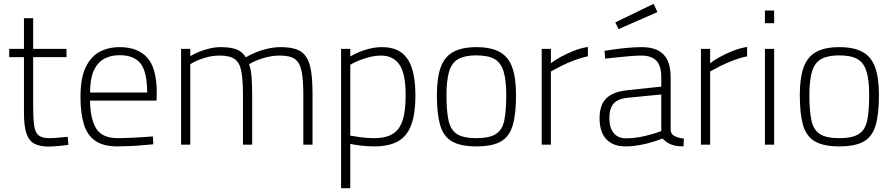

<svg xmlns="http://www.w3.org/2000/svg" viewBox="-20 -755 4664 1002"><path d="M235 10Q188 10 159.5 -5Q131 -20 118 -58.5Q105 -97 105 -169V-457H28V-500H105V-660H153V-500H327V-457H153V-203Q153 -135 158.5 -98.5Q164 -62 182.5 -48Q201 -34 238 -34Q248 -34 265 -35Q282 -36 300.5 -38Q319 -40 333 -41L337 1Q323 3 304 5Q285 7 266.5 8.5Q248 10 235 10Z M592 9Q518 9 476 -21Q434 -51 417 -109Q400 -167 400 -249Q400 -347 427 -403.5Q454 -460 499.5 -484.5Q545 -509 605 -509Q699 -509 748.5 -454Q798 -399 798 -271L797 -230H450Q451 -135 482 -84.5Q513 -34 595 -34Q622 -34 655 -35.5Q688 -37 721 -39Q754 -41 778 -43L780 -2Q756 0 722.5 3Q689 6 654.5 7.5Q620 9 592 9ZM450 -272H748Q748 -380 713.5 -423.5Q679 -467 605 -467Q557 -467 522.5 -447.5Q488 -428 469 -385.5Q450 -343 450 -272Z M925 0V-500H973V-462Q990 -472 1015.5 -483Q1041 -494 1071.5 -501.5Q1102 -509 1131 -509Q1185 -509 1215 -497Q1245 -485 1263 -456Q1283 -468 1312 -480.5Q1341 -493 1376 -501Q1411 -509 1445 -509Q1496 -509 1528.5 -497Q1561 -485 1579 -456.5Q1597 -428 1604 -380.5Q1611 -333 1611 -262V0H1563V-259Q1563 -338 1554 -383Q1545 -428 1519.5 -446.5Q1494 -465 1441 -465Q1409 -465 1378 -458Q1347 -451 1321.5 -440.5Q1296 -430 1280 -420Q1290 -393 1293 -352Q1296 -311 1296 -260V0H1248V-258Q1248 -338 1239.5 -383Q1231 -428 1205 -446.5Q1179 -465 1127 -465Q1096 -465 1066.5 -458Q1037 -451 1012.5 -440.5Q988 -430 973 -420V0Z M1760 227V-500H1808V-460Q1825 -471 1852 -482.5Q1879 -494 1910.5 -501.5Q1942 -509 1973 -509Q2035 -509 2073 -482Q2111 -455 2129.5 -399.5Q2148 -344 2148 -257Q2148 -163 2126.5 -104Q2105 -45 2058 -18Q2011 9 1933 9Q1896 9 1860.5 4.5Q1825 0 1808 -4V227ZM1932 -34Q1994 -34 2030 -56.5Q2066 -79 2081.5 -128Q2097 -177 2097 -257Q2097 -372 2064 -418.5Q2031 -465 1969 -465Q1941 -465 1910 -457.5Q1879 -450 1852.5 -439Q1826 -428 1808 -417V-47Q1825 -44 1860.5 -39Q1896 -34 1932 -34Z M2466 9Q2384 9 2339 -17Q2294 -43 2277 -102Q2260 -161 2260 -258Q2260 -349 2280 -404Q2300 -459 2345.5 -484Q2391 -509 2466 -509Q2542 -509 2587.5 -484Q2633 -459 2653 -404Q2673 -349 2673 -258Q2673 -161 2656 -102Q2639 -43 2594.5 -17Q2550 9 2466 9ZM2466 -34Q2535 -34 2568.5 -56Q2602 -78 2612 -127.5Q2622 -177 2622 -258Q2622 -337 2608 -382.5Q2594 -428 2560.5 -447Q2527 -466 2466 -466Q2406 -466 2372 -447Q2338 -428 2324 -382.5Q2310 -337 2310 -258Q2310 -177 2320.5 -127.5Q2331 -78 2364 -56Q2397 -34 2466 -34Z M2807 0V-500H2855V-425Q2874 -440 2904.5 -457Q2935 -474 2972.5 -489Q3010 -504 3048 -510V-461Q3013 -454 2976 -440Q2939 -426 2907.5 -410Q2876 -394 2855 -382V0Z M3244 9Q3180 9 3144.5 -28Q3109 -65 3109 -139Q3109 -184 3124 -214Q3139 -244 3171 -261.5Q3203 -279 3253 -284L3431 -303V-352Q3431 -412 3405 -438.5Q3379 -465 3327 -465Q3301 -465 3266.5 -462Q3232 -459 3198 -455.5Q3164 -452 3138 -449L3135 -490Q3159 -494 3193 -498.5Q3227 -503 3263 -506Q3299 -509 3329 -509Q3382 -509 3415 -491.5Q3448 -474 3464 -439.5Q3480 -405 3480 -352V-75Q3482 -53 3503 -43.5Q3524 -34 3549 -32L3547 9Q3535 9 3523 8Q3511 7 3500.5 4.5Q3490 2 3480 -2Q3468 -7 3457.5 -14.5Q3447 -22 3438 -32Q3417 -24 3385 -14Q3353 -4 3316 2.5Q3279 9 3244 9ZM3248 -33Q3281 -33 3315 -39Q3349 -45 3380 -54Q3411 -63 3431 -71V-262L3258 -245Q3204 -240 3182 -214Q3160 -188 3160 -140Q3160 -89 3182.5 -61Q3205 -33 3248 -33ZM3208 -603 3191 -638 3391 -735 3411 -692Z M3638 0V-500H3686V-425Q3705 -440 3735.5 -457Q3766 -474 3803.5 -489Q3841 -504 3879 -510V-461Q3844 -454 3807 -440Q3770 -426 3738.5 -410Q3707 -394 3686 -382V0Z M3972 0V-500H4020V0ZM3972 -634V-700H4020V-634Z M4360 9Q4278 9 4233 -17Q4188 -43 4171 -102Q4154 -161 4154 -258Q4154 -349 4174 -404Q4194 -459 4239.5 -484Q4285 -509 4360 -509Q4436 -509 4481.5 -484Q4527 -459 4547 -404Q4567 -349 4567 -258Q4567 -161 4550 -102Q4533 -43 4488.5 -17Q4444 9 4360 9ZM4360 -34Q4429 -34 4462.5 -56Q4496 -78 4506 -127.5Q4516 -177 4516 -258Q4516 -337 4502 -382.5Q4488 -428 4454.5 -447Q4421 -466 4360 -466Q4300 -466 4266 -447Q4232 -428 4218 -382.5Q4204 -337 4204 -258Q4204 -177 4214.5 -127.5Q4225 -78 4258 -56Q4291 -34 4360 -34Z"/></svg>

Font: Cairo Play Light
Style: Regular
Weight: 300
Version: Version 3.119